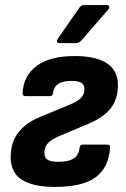

<svg xmlns="http://www.w3.org/2000/svg" viewBox="-20 -726 496 757"><path d="M196 11Q110 11 66 -17.5Q22 -46 22 -106Q22 -163 51 -202Q80 -241 138 -265L252 -312Q286 -326 299.5 -340Q313 -354 313 -375Q313 -392 300.5 -399.5Q288 -407 261 -407Q195 -407 189 -360Q188 -347 177 -347H80Q69 -347 69 -360Q73 -428 125 -466.5Q177 -505 275 -505Q359 -505 402 -476Q445 -447 445 -392Q445 -335 416.5 -299Q388 -263 329 -238L217 -191Q185 -178 170 -162.5Q155 -147 155 -123Q155 -104 168 -96Q181 -88 212 -88Q249 -88 269.5 -100.5Q290 -113 294 -144Q296 -156 307 -156H403Q415 -156 414 -144Q409 -66 357.5 -27.5Q306 11 196 11ZM213 -556Q207 -556 205 -560.5Q203 -565 207 -572L291 -693Q299 -706 311 -706H402Q409 -706 410.5 -701Q412 -696 408 -690L303 -569Q293 -556 280 -556Z"/></svg>

Font: Sofia Sans Semi Condensed ExtraBold
Style: Italic
Weight: 800
Italic angle: -9°
Version: Version 4.100